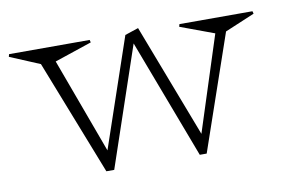

<svg xmlns="http://www.w3.org/2000/svg" viewBox="-96 -491 850 575"><g transform="rotate(-10 329.0 -203.0)"><path d="M-43 -388.2 -41 -396H204.1L206.1 -388.2L92.8 -350.1L199.2 -61L312 -392.1L353 -405.8L484.9 -61L578.1 -350.1L475.1 -388.2L477.1 -396H699.2L701.2 -388.2L610.8 -350.1L490.2 0H469.2L332 -362.8L209 0H185.1L47.9 -350.1Z"/></g></svg>

Font: Halibut Thin
Style: Regular
Weight: 250
Designer: Matteo Maggi
Foundry: Collletttivo
Version: Version 3.080 | FøM Fix